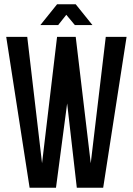

<svg xmlns="http://www.w3.org/2000/svg" viewBox="-20 -875 619 895"><path d="M246 -855 168 -758H251L289 -806L329 -758H411L333 -855ZM9 -703 118 0H241L293 -393L338 0H461L570 -703H473L403 -114L333 -703H246L176 -114L107 -703Z"/></svg>

Font: Modon Arabic
Style: Bold
Weight: 700
Designer: Ahmedzaza
Foundry: Ahmedzaza
Version: Version 2.010